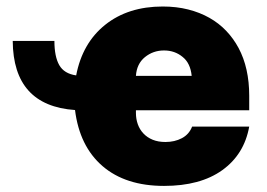

<svg xmlns="http://www.w3.org/2000/svg" viewBox="-20 -573 837 602"><path d="M494.3 9.9Q373.6 9.9 301.5 -52.2Q229.4 -114.3 215.2 -228Q21.3 -241.5 19.9 -444.6H150.6Q150.6 -395.6 165.8 -368.8Q181.1 -342 218.8 -336.6Q238.3 -438.2 310 -495.4Q381.7 -552.6 490.1 -552.6Q533.4 -552.6 570 -543.3Q606.5 -534.1 636.4 -517.2Q666.2 -500.4 689.1 -476.4Q712 -452.4 728 -422.6Q761.4 -360.1 761.4 -272.7V-227.3H406.2V-218.8Q406.2 -199.9 412.1 -183.4Q418 -166.9 429.7 -154.5Q441.4 -142 458.6 -134.9Q475.9 -127.8 498.6 -127.8Q527.7 -127.8 550.2 -139.7Q572.8 -151.6 582.4 -176.1H761.4Q745.7 -88.8 676.8 -39.4Q608 9.9 494.3 9.9ZM581 -335.2Q577.1 -375 552.6 -394.5Q528.1 -414.8 494.3 -414.8Q460.2 -414.8 434.3 -393.8Q408.7 -372.9 406.2 -335.2Z"/></svg>

Font: Linik Sans Black
Style: Regular
Weight: 900
Designer: Fonts by Rasmus Andersson / Changes by Cristiano Sobral with parts from Marc Monis
Foundry: rsms
Version: Version 3.020; ttfautohint (v1.6)